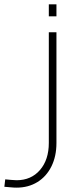

<svg xmlns="http://www.w3.org/2000/svg" viewBox="-80 -648 359 881"><path d="M-4 213Q-17 213 -31.5 211.5Q-46 210 -60 209L-56 175Q-42 176 -28.5 177.5Q-15 179 -4 179Q63 179 103.5 132Q144 85 144 8V-500H179V8Q179 69 156 115.5Q133 162 91.5 187.5Q50 213 -4 213ZM144 -573V-628H179V-573Z"/></svg>

Font: Cairo Play ExtraLight
Style: Regular
Weight: 250
Version: Version 3.119